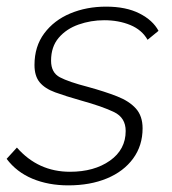

<svg xmlns="http://www.w3.org/2000/svg" viewBox="-37 -549 518 579"><path d="M169 10Q109 10 61 -10Q13 -30 -17 -70L14 -104Q78 -31 174 -31Q247 -31 294.5 -64.5Q342 -98 342 -154Q342 -194 307 -211Q272 -228 207 -246Q161 -259 129.5 -270.5Q98 -282 82.5 -301Q67 -320 67 -353Q67 -409 96.5 -448.5Q126 -488 175 -508.5Q224 -529 283 -529Q343 -529 383.5 -508.5Q424 -488 441 -456L408 -429Q391 -459 356 -473.5Q321 -488 277 -488Q237 -488 200 -475Q163 -462 140 -435Q117 -408 117 -366Q117 -330 143.5 -316Q170 -302 228 -287Q279 -273 316 -258.5Q353 -244 373 -221.5Q393 -199 393 -162Q393 -110 364.5 -71Q336 -32 285.5 -11Q235 10 169 10Z"/></svg>

Font: Raleway Light
Style: Italic
Weight: 300
Italic angle: -12°
Designer: Matt McInerney, Pablo Impallari, Rodrigo Fuenzalida
Foundry: Matt McInerney, Pablo Impallari, Rodrigo Fuenzalida
Version: Version 4.026